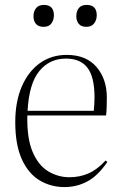

<svg xmlns="http://www.w3.org/2000/svg" viewBox="-20 -746 493 780"><path d="M242 14Q186 14 140.5 -13.5Q95 -41 68.5 -99.5Q42 -158 42 -250Q42 -333 68.5 -394.5Q95 -456 142 -489.5Q189 -523 251 -523Q330 -523 372 -474Q414 -425 414 -350Q414 -335 413.5 -315.5Q413 -296 411 -277H91Q89 -184 112.5 -129Q136 -74 176 -50Q216 -26 262 -26Q304 -26 339.5 -41.5Q375 -57 409 -94L416 -88Q378 -32 335 -9Q292 14 242 14ZM92 -296H361Q364 -328 364 -350Q364 -433 335.5 -470.5Q307 -508 248 -508Q181 -508 139.5 -457Q98 -406 92 -296ZM331 -637Q310 -637 300 -649Q290 -661 290 -680Q290 -700 300 -713Q310 -726 332 -726Q373 -726 373 -684Q373 -665 362.5 -651Q352 -637 331 -637ZM157 -637Q136 -637 126 -649Q116 -661 116 -680Q116 -700 126.5 -713Q137 -726 158 -726Q199 -726 199 -684Q199 -665 189 -651Q179 -637 157 -637Z"/></svg>

Font: Display Extralight
Style: Regular
Weight: 200
Designer: Latin by Veronika Burian and Jose Scaglione. Greek by Irene Vlachou. Cyrillic by Vera Evstafieva.
Foundry: TypeTogether
Version: Version 3.002